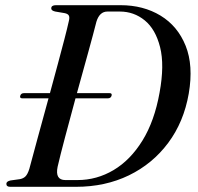

<svg xmlns="http://www.w3.org/2000/svg" viewBox="-20 -720 764 740"><path d="M4.5 -11.5Q4.5 -21 20.5 -24.5L56.5 -29.5Q70 -32 78.2 -40.2Q86.5 -48.5 93 -69Q104.5 -113 124.8 -186.8Q145 -260.5 167 -341H66Q55 -341 58 -351Q61 -361 72.5 -361H172.5Q188 -417.5 202.2 -470.8Q216.5 -524 228 -568Q239.5 -612 245.5 -639.5Q249 -653.5 245.2 -660.2Q241.5 -667 228.5 -669.5L193 -675.5Q177.5 -679 177.5 -687.5Q177.5 -700 195.5 -700H444.5Q532.5 -700 598.8 -659.8Q665 -619.5 695.5 -543.5Q726 -467.5 707.5 -359.5Q688.5 -250 628.2 -169.2Q568 -88.5 476.8 -44.2Q385.5 0 273 0H19.5Q4.5 0 4.5 -11.5ZM278.5 -26Q353 -26 417.8 -64.5Q482.5 -103 529 -178.2Q575.5 -253.5 595 -363Q614.5 -469 597 -538.2Q579.5 -607.5 537.8 -641.5Q496 -675.5 442 -675.5H394Q363.5 -675.5 351.5 -636Q340.5 -592.5 319.8 -517.5Q299 -442.5 276.5 -361H402Q413 -361 410 -351Q407 -341 395.5 -341H271Q249.5 -262 230.5 -190.2Q211.5 -118.5 202 -77Q191.5 -26 232 -26Z"/></svg>

Font: Fraunces 72pt S000
Style: Italic
Weight: 400
Italic angle: -16°
Version: Version 1.000; ttfautohint (v1.8.3)